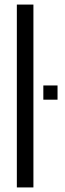

<svg xmlns="http://www.w3.org/2000/svg" viewBox="-20 -820 284 840"><path d="M53.7 0V-800H126.2V0ZM169.6 -383.9V-446.1H231.7V-383.9Z"/></svg>

Font: Big Shoulders Display SC Thin
Style: Regular
Weight: 100
Designer: Patric King
Foundry: XO Type Co
Version: Version 2.002